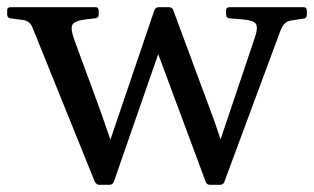

<svg xmlns="http://www.w3.org/2000/svg" viewBox="-44 -512 875 535"><path d="M233 3Q225 3 220 -6L47 -434Q43 -445 35.5 -450.5Q28 -456 15 -457L-15 -461Q-24 -462 -24 -472V-483Q-24 -492 -14 -492H222Q231 -492 231 -482V-471Q231 -462 221 -461L195 -458Q164 -454 158 -443.5Q152 -433 162 -404L234 -208Q247 -172 259 -136.5Q271 -101 282 -65L228 -18L386 -483Q389 -492 399 -492H427Q436 -492 439 -483L541 -208Q554 -174 565.5 -139Q577 -104 587 -69L535 -18L666 -407Q676 -436 668.5 -446Q661 -456 631 -458L595 -461Q586 -462 586 -472V-483Q586 -492 596 -492H802Q811 -492 811 -482V-471Q811 -461 801 -460L768 -455Q756 -453 749.5 -446.5Q743 -440 738 -428L581 -5Q578 3 568 3H541Q532 3 529 -6L382 -401L417 -419L273 -5Q270 3 260 3Z"/></svg>

Font: Hahmlet
Style: Regular
Weight: 400
Designer: Minjoo Ham & Mark Frömberg
Foundry: hypertype
Version: Version 1.001; ttfautohint (v1.8.3)